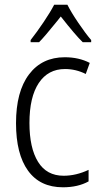

<svg xmlns="http://www.w3.org/2000/svg" viewBox="-20 -785 425 815"><path d="M48 -262Q48 -396 103 -469Q158 -542 255 -542Q315 -542 361 -518L344 -471Q302 -492 256 -492Q184 -492 144.5 -432.5Q105 -373 105 -263Q105 -157 141.5 -98Q178 -39 250 -39Q303 -39 356 -64V-15Q311 10 247 10Q150 10 99 -60.5Q48 -131 48 -262ZM367 -615V-606H331Q300 -636 238 -715L223 -696Q169 -629 146 -606H110V-615Q136 -648 165 -691Q194 -734 210 -765H266Q282 -733 312.5 -688Q343 -643 367 -615Z"/></svg>

Font: Noto Sans Display Light Narrow
Style: Regular
Weight: 300
Width: 4
Designer: Monotype Design team
Foundry: Monotype Imaging Inc.
Version: Version 1.000